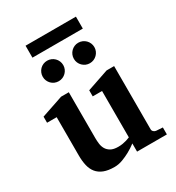

<svg xmlns="http://www.w3.org/2000/svg" viewBox="-204 -986 1029 1122"><g transform="rotate(-30 310.0 -425.0)"><path d="M396 0V-55.2Q371.1 -36.1 344.2 -21.5Q321.3 -8.8 293.5 1.7Q265.6 12.2 237.8 12.2Q195.3 12.2 166.7 1Q138.2 -10.3 121.1 -31.2Q104 -52.2 96.9 -82.5Q89.8 -112.8 89.8 -150.9V-409.2H24.9V-450.2L171.9 -500H224.1V-189.9Q224.1 -171.4 226.6 -151.9Q229 -132.3 238.3 -116.2Q247.6 -100.1 265.9 -89.6Q284.2 -79.1 315.9 -79.1Q331.5 -79.1 345.9 -81.5Q360.4 -84 371.6 -87.4Q384.3 -91.3 396 -96.2V-409.2H333V-450.2L479 -500H529.8V-73.2Q529.8 -64 536.9 -57.4Q543.9 -50.8 553.2 -49.8L597.2 -46.9V0ZM275.4 -653.8Q275.4 -639.6 270 -627.2Q264.6 -614.7 255.1 -605.2Q245.6 -595.7 232.9 -590.3Q220.2 -585 206.1 -585Q191.9 -585 179.2 -590.3Q166.5 -595.7 157.2 -605.2Q147.9 -614.7 142.6 -627.2Q137.2 -639.6 137.2 -653.8Q137.2 -668 142.6 -680.7Q147.9 -693.4 157.2 -702.9Q166.5 -712.4 179.2 -717.8Q191.9 -723.1 206.1 -723.1Q220.2 -723.1 232.9 -717.8Q245.6 -712.4 255.1 -702.9Q264.6 -693.4 270 -680.7Q275.4 -668 275.4 -653.8ZM485.4 -653.8Q485.4 -639.6 480 -627.2Q474.6 -614.7 465.1 -605.2Q455.6 -595.7 442.9 -590.3Q430.2 -585 416 -585Q401.9 -585 389.4 -590.3Q377 -595.7 367.4 -605.2Q357.9 -614.7 352.5 -627.2Q347.2 -639.6 347.2 -653.8Q347.2 -668 352.5 -680.7Q357.9 -693.4 367.4 -702.9Q377 -712.4 389.4 -717.8Q401.9 -723.1 416 -723.1Q430.2 -723.1 442.9 -717.8Q455.6 -712.4 465.1 -702.9Q474.6 -693.4 480 -680.7Q485.4 -668 485.4 -653.8ZM141.1 -781.2V-861.8H481V-781.2Z"/></g></svg>

Font: Charis SIL Am
Style: Bold
Weight: 700
Foundry: SIL International
Version: Version 5.000